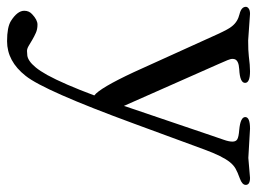

<svg xmlns="http://www.w3.org/2000/svg" viewBox="-130 -384 731 546"><g transform="rotate(90 236.0 -111.5)"><path d="M469.2 -456.5Q489.3 -456.5 489.3 -444.3Q489.3 -434.1 470.9 -427.5Q452.6 -420.9 442.9 -415.3Q433.1 -409.7 424.8 -399.4Q407.7 -378.4 388.7 -326.7L315.4 -127.4Q221.2 129.4 179.2 181.6Q137.7 234.4 80.6 234.4Q41 234.4 23.4 223.6Q-5.9 205.1 -5.9 185.5Q-5.9 171.9 3.9 163.1Q20 147.9 33.4 147.9Q46.9 147.9 57.1 152.6Q67.4 157.2 76.9 162.8Q86.4 168.5 94.2 173.1Q102.1 177.7 108.4 177.7Q114.7 177.7 121.8 176.8Q128.9 175.8 137.2 170.2Q145.5 164.6 155.3 152.8Q165 141.1 176.8 120.1Q202.6 72.8 234.9 -13.7Q213.9 -29.3 168.5 -126.5L60.5 -364.7Q45.9 -396.5 38.1 -405.3Q25.4 -421.4 4.2 -426.5Q-17.1 -431.6 -17.1 -444.8Q-17.1 -449.2 -12 -452.9Q-6.8 -456.5 2.9 -456.5L78.6 -451.2Q108.4 -451.2 123.5 -453.1Q149.4 -456.5 166 -456.5Q199.2 -456.5 199.2 -442.4Q199.2 -427.7 160.2 -425.8Q135.3 -424.3 131.8 -412.6Q130.9 -409.2 130.9 -405.3Q130.9 -398.9 145.5 -367.2L264.6 -98.1Q265.1 -98.1 265.1 -99.1Q265.1 -100.1 265.6 -101.1L348.6 -345.7Q356 -367.7 361.1 -382.1Q366.2 -396.5 366.2 -406.5Q366.2 -416.5 359.4 -420.4Q352.5 -424.3 333 -425.8Q296.4 -429.2 296.4 -442.9Q296.4 -456.5 329.6 -456.5L412.6 -451.7Z"/></g></svg>

Font: Ovo
Style: Regular
Weight: 400
Designer: Nicole Fally
Foundry: Sorkin Type Co.
Version: Version 1.001